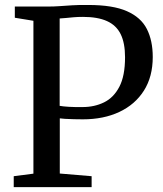

<svg xmlns="http://www.w3.org/2000/svg" viewBox="-20 -770 672 790"><path d="M117.5 -55.5V-684.5L41 -697V-743H173Q203 -743 226.5 -744.8Q250 -746.5 276.8 -748.2Q303.5 -750 344 -749.5Q444.5 -749.5 502.2 -724Q560 -698.5 584.2 -650.8Q608.5 -603 608.5 -535.5Q608.5 -454.5 572.2 -397.2Q536 -340 471.2 -309.5Q406.5 -279 321 -279Q304 -279 283.8 -279.5Q263.5 -280 247.2 -281Q231 -282 226 -283V-56L357 -45V0H36.5V-45ZM225.5 -334.5Q239 -332 263.5 -330.5Q288 -329 320 -329.5Q368.5 -329.5 408 -348.8Q447.5 -368 471 -412.8Q494.5 -457.5 494.5 -534.5Q494.5 -593 476.5 -629.5Q458.5 -666 420.2 -683.2Q382 -700.5 321.5 -700.5Q300.5 -700.5 283 -699Q265.5 -697.5 251.5 -696Q237.5 -694.5 225.5 -694Z"/></svg>

Font: Merriweather 36pt
Style: Regular
Weight: 400
Designer: Eben Sorkin
Foundry: Eben Sorkin
Version: Version 2.100